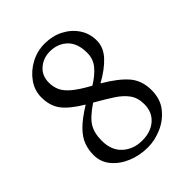

<svg xmlns="http://www.w3.org/2000/svg" viewBox="-195 -775 891 891"><g transform="rotate(-45 250.0 -330.0)"><path d="M252 10Q198 10 151.5 -9.5Q105 -29 76.5 -63.5Q48 -98 48 -144Q48 -177 59 -207.5Q70 -238 100.5 -269Q131 -300 188 -335Q120 -376 93 -412.5Q66 -449 66 -504Q66 -549 92.5 -586.5Q119 -624 161.5 -647Q204 -670 253 -670Q304 -670 345 -649Q386 -628 410.5 -591.5Q435 -555 435 -509Q435 -464 400.5 -426.5Q366 -389 306 -356Q381 -312 416.5 -270.5Q452 -229 452 -166Q452 -108 421 -69Q390 -30 344 -10Q298 10 252 10ZM139 -528Q139 -500 149.5 -476.5Q160 -453 188.5 -429Q217 -405 272 -375Q313 -400 338 -429.5Q363 -459 363 -500Q363 -563 329.5 -595Q296 -627 245 -627Q201 -627 170 -600Q139 -573 139 -528ZM122 -164Q122 -100 160.5 -65.5Q199 -31 256 -31Q312 -31 347 -61.5Q382 -92 382 -144Q382 -186 361.5 -214Q341 -242 304.5 -265.5Q268 -289 219 -317Q162 -279 142 -246.5Q122 -214 122 -164Z"/></g></svg>

Font: Spectral Light
Style: Regular
Weight: 300
Designer: Jean-Baptiste Levee
Foundry: Production Type
Version: Version 2.001